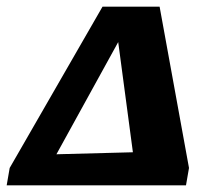

<svg xmlns="http://www.w3.org/2000/svg" viewBox="-58 -555 634 575"><path d="M-38 0 -29 -52 249 -535H420L508 -52L499 0ZM296 -429 111 -93 340 -99Z"/></svg>

Font: Piazzolla SC
Style: Bold Italic
Weight: 700
Italic angle: -11.3°
Designer: Juan Pablo del Peral
Foundry: Huerta Tipografica
Version: Version 1.330